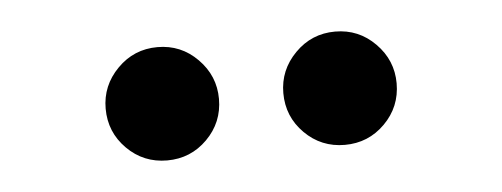

<svg xmlns="http://www.w3.org/2000/svg" viewBox="-26 -1013 552 211"><g transform="rotate(-5 250.0 -907.5)"><path d="M348 -845Q322 -845 303.8 -863.2Q285.5 -881.5 285.5 -907.5Q285.5 -933 303.8 -951.5Q322 -970 348 -970Q374 -970 392.2 -951.5Q410.5 -933 410.5 -907.5Q410.5 -881.5 392.2 -863.2Q374 -845 348 -845ZM152 -845Q126 -845 107.8 -863.2Q89.5 -881.5 89.5 -907.5Q89.5 -933 107.8 -951.5Q126 -970 152 -970Q178 -970 196.2 -951.5Q214.5 -933 214.5 -907.5Q214.5 -881.5 196.2 -863.2Q178 -845 152 -845Z"/></g></svg>

Font: Besley* Narrow Semi
Style: Regular
Weight: 600
Width: 4
Designer: Owen Earl
Foundry: indestructible type*
Version: Version 3.000; ttfautohint (v1.8.3)